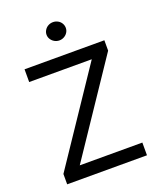

<svg xmlns="http://www.w3.org/2000/svg" viewBox="-163 -1007 921 1107"><g transform="rotate(-20 297.5 -453.5)"><path d="M54.6 -63.5 434.4 -629.1H50.4V-707.2H540.1V-643.6L160.2 -78H544.2V0H54.6ZM237.6 -850.8Q237.6 -866 245.9 -879.1Q254.1 -892.3 267.6 -899.5Q281.1 -906.8 297 -906.8Q312.5 -906.8 326.1 -899.5Q339.8 -892.3 347.7 -879.1Q355.7 -866 355.7 -850.8Q355.7 -835.6 347.7 -822.9Q339.8 -810.1 326.1 -802.5Q312.5 -794.9 297 -794.9Q281.1 -794.9 267.6 -802.5Q254.1 -810.1 245.9 -822.9Q237.6 -835.6 237.6 -850.8Z"/></g></svg>

Font: Pretendard Variable
Style: Regular
Weight: 400
Designer: Base glyphs from Inter by Rasmus Andersson; Hangul glyphs from Noto Sans CJK(Source Han Sans) by Jang Soo-young and Kang
Foundry: Kil Hyung-jin
Version: Version 1.100;FEAKit 1.0